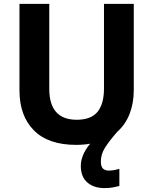

<svg xmlns="http://www.w3.org/2000/svg" viewBox="-20 -734 787 986"><path d="M498 95Q498 122 509 132Q520 142 539 142Q553 142 568.5 139Q584 136 593 133V221Q578 225 559.5 228.5Q541 232 517 232Q462 232 428.5 203Q395 174 395 118Q395 62 443 4Q409 10 371 10Q228 10 154 -64.5Q80 -139 80 -270V-714H233V-278Q233 -119 374 -119Q448 -119 481 -160Q514 -201 514 -279V-714H667V-272Q667 -204 645.5 -149Q624 -94 582 -57Q541 -10 519.5 24Q498 58 498 95Z"/></svg>

Font: Noto Sans Meetei Mayek
Style: Bold
Weight: 700
Designer: Monotype Design Team and Neelakash Kshetrimayum
Foundry: Monotype Imaging Inc.
Version: Version 2.002; ttfautohint (v1.8.4.7-5d5b)